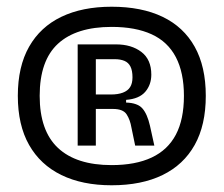

<svg xmlns="http://www.w3.org/2000/svg" viewBox="-20 -714 666 571"><path d="M312 -163Q225 -163 162.5 -193.5Q100 -224 66.5 -283Q33 -342 33 -429Q33 -516 66.5 -575Q100 -634 162.5 -664Q225 -694 312 -694Q401 -694 463.5 -664Q526 -634 559 -575Q592 -516 592 -429Q592 -342 559 -283Q526 -224 463.5 -193.5Q401 -163 312 -163ZM312 -223Q383 -223 431 -245.5Q479 -268 503 -313.5Q527 -359 527 -429Q527 -498 503 -544Q479 -590 431 -612Q383 -634 312 -634Q207 -634 152.5 -584Q98 -534 98 -429Q98 -325 152.5 -274Q207 -223 312 -223ZM211 -281V-582H325Q371 -582 400.5 -559.5Q430 -537 430 -492Q430 -462 412 -441Q394 -420 355 -417V-409Q389 -408 403.5 -391.5Q418 -375 426 -340L439 -281H382L371 -334Q367 -358 356.5 -374Q346 -390 316 -390H265V-281ZM265 -433H310Q331 -433 345.5 -438.5Q360 -444 367 -455Q374 -466 374 -484Q374 -504 368 -516Q362 -528 350 -533Q338 -538 321 -538H265Z"/></svg>

Font: Bricolage Grotesque 96pt ExtraBold Light
Style: Regular
Weight: 300
Version: Version 1.001;gftools[0.9.33.dev8+g029e19f]